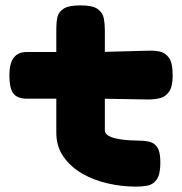

<svg xmlns="http://www.w3.org/2000/svg" viewBox="-20 -687 679 716"><path d="M487 9Q435 9 382 -3Q329 -15 286 -40Q243 -65 216.5 -103Q190 -141 190 -192V-580Q190 -603 194 -622.5Q198 -642 217 -654.5Q236 -667 281 -667Q325 -667 344 -653.5Q363 -640 367 -619Q371 -598 371 -576V-201Q371 -190 382 -182.5Q393 -175 410.5 -171Q428 -167 448.5 -165Q469 -163 488 -163Q514 -163 534.5 -159Q555 -155 566.5 -138Q578 -121 578 -81Q578 -36 564 -17Q550 2 529 5.5Q508 9 487 9ZM79 -493H346L534 -498Q556 -499 576.5 -494.5Q597 -490 610.5 -471Q624 -452 624 -406Q624 -364 610.5 -345Q597 -326 576.5 -321Q556 -316 533 -316L356 -319H75Q41 -321 28 -341Q15 -361 15 -407Q15 -450 31 -471.5Q47 -493 79 -493Z"/></svg>

Font: Fredoka Expanded
Style: Bold
Weight: 700
Width: 7
Designer: Ben Nathan
Foundry: Milena B. Brandão, Ben Nathan
Version: Version 2.001